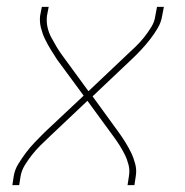

<svg xmlns="http://www.w3.org/2000/svg" viewBox="-20 -540 540 560"><path d="M16 0 20 -26Q23 -45 33.5 -62Q44 -79 56 -95Q68 -111 82 -125.5Q96 -140 110 -154L224 -261L146 -367Q137 -381 128 -395.5Q119 -410 111.5 -425.5Q104 -441 99.5 -458.5Q95 -476 97 -494L102 -520H122L117 -494Q115 -477 118.5 -461Q122 -445 129.5 -431Q137 -417 145 -403.5Q153 -390 162 -378L238 -274L349 -379Q362 -391 375.5 -404Q389 -417 400.5 -431.5Q412 -446 421.5 -461.5Q431 -477 433 -494L438 -520H458L453 -494Q450 -475 440 -458Q430 -441 417.5 -425Q405 -409 391.5 -394.5Q378 -380 363 -366L250 -259L327 -153Q337 -139 346 -124.5Q355 -110 362.5 -94.5Q370 -79 374.5 -61.5Q379 -44 376 -26L372 0H352L356 -26Q359 -43 355 -59Q351 -75 344 -89Q337 -103 328.5 -116.5Q320 -130 311 -142L235 -246L124 -141Q111 -129 98 -116Q85 -103 73.5 -88.5Q62 -74 52.5 -58.5Q43 -43 40 -26L36 0Z"/></svg>

Font: Iosevka Term Curly Th Obl
Style: Regular
Weight: 100
Italic angle: -9°
Designer: Belleve Invis
Foundry: Belleve Invis
Version: Version 32.3.0